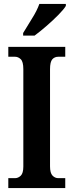

<svg xmlns="http://www.w3.org/2000/svg" viewBox="-20 -951 371 971"><path d="M22 0V-50H56Q72 -50 85 -62.5Q98 -75 98 -109V-601Q98 -639 85 -651.5Q72 -664 56 -664H22V-714H310V-664H275Q256 -664 244.5 -651Q233 -638 233 -601V-110Q233 -76 245.5 -63Q258 -50 275 -50H310V0ZM97 -784Q117 -818 142 -857.5Q167 -897 179 -931H313V-921Q303 -904 275.5 -876Q248 -848 215 -819.5Q182 -791 155 -771H97Z"/></svg>

Font: Noto Serif Ethiopic ExtraCondensed
Style: Bold
Weight: 700
Width: 2
Designer: Monotype Design Team
Foundry: Monotype Imaging Inc.
Version: Version 2.102; ttfautohint (v1.8.4.7-5d5b)